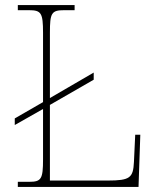

<svg xmlns="http://www.w3.org/2000/svg" viewBox="-20 -734 623 754"><path d="M50 0H524L531 -205H511L506 -98C503 -36 491 -25 403 -25H176V-322L348 -421V-449L176 -349V-605C176 -683 182 -694 232 -694H273V-714H50V-694H94C142 -694 149 -683 149 -605V-333L38 -269V-243L149 -306V-108C149 -31 142 -20 95 -20H50Z"/></svg>

Font: Noto Serif Gurmukhi Thin
Style: Regular
Weight: 100
Designer: Vaibhav Singh and the Monotype Design Team
Foundry: Monotype Imaging Inc.
Version: Version 2.004